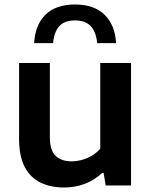

<svg xmlns="http://www.w3.org/2000/svg" viewBox="-20 -826 674 855"><path d="M265 9Q206.5 9 161.2 -12.5Q116 -34 90.5 -81.8Q65 -129.5 65 -207.5V-545.5H202V-215.5Q202 -155 228.5 -131.2Q255 -107.5 298.5 -107.5Q332 -107.5 366.8 -121.5Q401.5 -135.5 426.5 -163.5V-545.5H563.5V0H450.5L441.5 -56H435.5Q364.5 9 265 9ZM132 -634Q136.5 -715 182.5 -760.5Q228.5 -806 314 -806Q399 -806 445.8 -760.2Q492.5 -714.5 497 -634H412.5Q408.5 -682.5 384.8 -708.8Q361 -735 314 -735Q266.5 -735 243.5 -708.8Q220.5 -682.5 216.5 -634Z"/></svg>

Font: Encode Sans SemiExpanded SemiExpanded SemiBold
Style: Regular
Weight: 600
Width: 6
Designer: Multiple Designers
Foundry: Impallari Type
Version: Version 3.000; ttfautohint (v1.8.3) -l 8 -r 50 -G 200 -x 14 